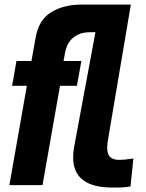

<svg xmlns="http://www.w3.org/2000/svg" viewBox="-20 -810 640 840"><path d="M300 -121.5Q300 -144 304 -165.5L397.5 -669H373.5Q330 -669 301.2 -646Q272.5 -623 264.5 -578L258 -543H336L316.5 -434.5H242.5L166 0H21L97.5 -434.5H33L52 -543H117.5L136 -646Q149.5 -723 203.8 -756.5Q258 -790 338.5 -790H552.5L452 -196Q449 -178 449 -164.5Q449 -134 462.8 -122.2Q476.5 -110.5 502 -110.5Q523 -110.5 563.5 -116.5L551 5.5Q526 10.5 489.5 10.5H471.5Q300 10.5 300 -121.5Z"/></svg>

Font: JuliaMono ExtraBoldItalic
Style: Regular
Weight: 800
Italic angle: -9°
Monospace: yes
Designer: cormullion
Foundry: corm
Version: Version 0.049; ttfautohint (v1.8.4)